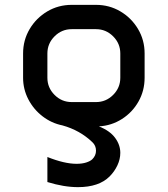

<svg xmlns="http://www.w3.org/2000/svg" viewBox="-20 -570 690 790"><path d="M275 -550H375Q430 -550 475.5 -523Q521 -496 548 -450.5Q575 -405 575 -350V-250Q575 -197 550 -152.5Q525 -108 482 -80.5Q439 -53 387 -50Q432 -32 453.5 -3Q475 26 475 59Q475 85 463 110.5Q451 136 431 156Q387 200 301 200Q243 200 175 179V76Q245 104 295 104Q318 104 335 98.5Q352 93 360 85Q375 70 375 50Q375 29 360 15Q309 -34 237 -54Q192 -63 155 -91.5Q118 -120 96.5 -161.5Q75 -203 75 -250V-350Q75 -405 102 -450.5Q129 -496 174.5 -523Q220 -550 275 -550ZM275 -150H375Q416 -150 445.5 -179.5Q475 -209 475 -250V-350Q475 -391 445.5 -420.5Q416 -450 375 -450H275Q234 -450 204.5 -420.5Q175 -391 175 -350V-250Q175 -209 204.5 -179.5Q234 -150 275 -150Z"/></svg>

Font: Monoikos Medium
Style: Regular
Weight: 500
Designer: Brian Krent
Version: Version 0.088